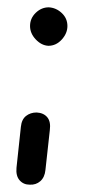

<svg xmlns="http://www.w3.org/2000/svg" viewBox="-20 -384 262 524"><path d="M61 120Q44 120 33.5 108Q23 96 25 74L37 -38Q39 -58 51 -67.5Q63 -77 80 -77Q99 -76 109 -64Q119 -52 116 -29L104 80Q102 100 90 110.5Q78 121 61 120ZM112 -259Q93 -260 77.5 -276.5Q62 -293 62 -313Q62 -334 77.5 -349Q93 -364 113 -364Q133 -363 148.5 -348.5Q164 -334 164 -313Q164 -293 148.5 -276Q133 -259 112 -259Z"/></svg>

Font: Edu NSW ACT Foundation Medium
Style: Regular
Weight: 500
Version: Version 1.003